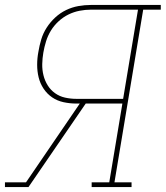

<svg xmlns="http://www.w3.org/2000/svg" viewBox="-22 -755 669 775"><path d="M-2 0V-19H83L300 -337H286Q260 -337 234.5 -342.5Q209 -348 188.5 -362Q168 -376 154 -397Q140 -418 134 -442.5Q128 -467 128 -493.5Q128 -520 133 -546Q137 -571 144.5 -596Q152 -621 166.5 -643.5Q181 -666 201 -684.5Q221 -703 245 -714.5Q269 -726 294.5 -730.5Q320 -735 345 -735H627V-716H556L440 -19H509V0H348V-19H419L472 -337H324L93 0ZM286 -356H475L535 -716H345Q322 -716 299 -711.5Q276 -707 254.5 -696.5Q233 -686 214.5 -669Q196 -652 183.5 -631.5Q171 -611 164 -588.5Q157 -566 153 -543Q149 -520 148.5 -496.5Q148 -473 153.5 -451Q159 -429 170.5 -410.5Q182 -392 200 -379Q218 -366 240.5 -361Q263 -356 286 -356Z"/></svg>

Font: Iosevka Curly Slab ThEx
Style: Italic
Weight: 100
Width: 7
Italic angle: -9°
Monospace: yes
Designer: Belleve Invis
Foundry: Belleve Invis
Version: Version 11.1.0; ttfautohint (v1.8.3)